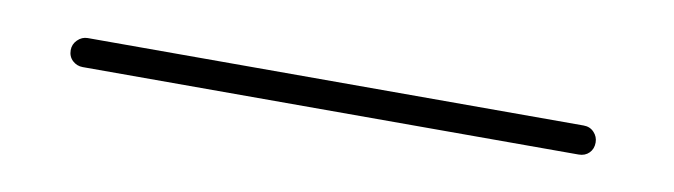

<svg xmlns="http://www.w3.org/2000/svg" viewBox="-21 98 558 159"><g transform="rotate(10 257.5 178.0)"><path d="M475.6 178.2Q475.6 183.6 472.2 187Q468.8 190.4 463.4 190.4H46.4Q41.5 190.4 37.8 187Q34.2 183.6 34.2 178.2Q34.2 173.3 37.8 169.7Q41.5 166 46.4 166H463.4Q468.8 166 472.2 169.7Q475.6 173.3 475.6 178.2Z"/></g></svg>

Font: Velvelyne Light
Style: Regular
Weight: 200
Designer: Manon Van der Borght et Mariel Nils
Foundry: Velvetyne
Version: Version 1.070